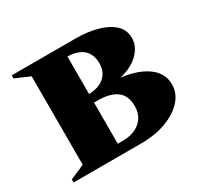

<svg xmlns="http://www.w3.org/2000/svg" viewBox="-123 -714 904 869"><g transform="rotate(-30 329.0 -280.0)"><path d="M30 0V-16L106 -49V-511L30 -544V-560H363Q426 -560 476.5 -546Q527 -532 556.5 -504.5Q586 -477 586 -435Q586 -392 550.5 -356Q515 -320 451 -305Q539 -294 588.5 -257Q638 -220 638 -163Q638 -116 605 -79.5Q572 -43 514.5 -21.5Q457 0 384 0ZM401 -408Q401 -504 291 -508V-312Q342 -313 371.5 -338.5Q401 -364 401 -408ZM311 -267H291V-52H316Q375 -52 409 -82Q443 -112 443 -161Q443 -216 409 -241.5Q375 -267 311 -267Z"/></g></svg>

Font: Spectral SC ExtraBold
Style: Regular
Weight: 800
Designer: Jean-Baptiste Levee
Foundry: Production Type
Version: Version 2.001